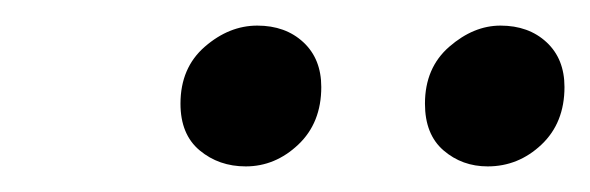

<svg xmlns="http://www.w3.org/2000/svg" viewBox="-20 -692 461 150"><path d="M172 -562Q151 -562 136 -574.5Q121 -587 121 -611Q121 -639 140 -655.5Q159 -672 181 -672Q203 -672 217 -659Q231 -646 231 -624Q231 -596 213 -579Q195 -562 172 -562ZM361 -562Q341 -562 326.5 -574.5Q312 -587 312 -611Q312 -639 331 -655.5Q350 -672 371 -672Q393 -672 407 -659Q421 -646 421 -624Q421 -596 403 -579Q385 -562 361 -562Z"/></svg>

Font: Lisu Bosa
Style: Bold Italic
Weight: 700
Italic angle: -19°
Designer: David Morse, Annie Olsen, Victor Gaultney, Frank Grießhammer (Latin)
Foundry: SIL International
Version: Version 2.000